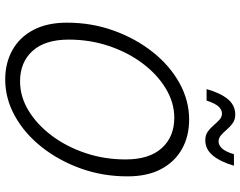

<svg xmlns="http://www.w3.org/2000/svg" viewBox="-113 -802 923 737"><g transform="rotate(90 348.5 -433.5)"><path d="M67 -229Q67 -324 97.5 -408.5Q128 -493 180 -558.5Q232 -624 299 -661Q366 -698 439 -698Q503 -698 552 -670.5Q601 -643 629 -590.5Q657 -538 657 -461Q657 -366 626.5 -281.5Q596 -197 544 -131.5Q492 -66 425 -29Q358 8 285 8Q222 8 172.5 -19.5Q123 -47 95 -100Q67 -153 67 -229ZM132 -236Q132 -145 175.5 -97Q219 -49 292 -49Q351 -49 404.5 -81.5Q458 -114 500.5 -170.5Q543 -227 567.5 -300Q592 -373 592 -454Q592 -545 548.5 -593Q505 -641 432 -641Q374 -641 320 -608.5Q266 -576 223.5 -519.5Q181 -463 156.5 -390Q132 -317 132 -236ZM322 -765Q337 -818 360.5 -846.5Q384 -875 420 -875Q439 -875 452.5 -865.5Q466 -856 477 -843Q488 -830 499 -820.5Q510 -811 523 -811Q537 -811 549.5 -824Q562 -837 572 -870H616Q601 -818 577 -789Q553 -760 518 -760Q499 -760 485.5 -769.5Q472 -779 461 -792Q450 -805 439.5 -814.5Q429 -824 416 -824Q401 -824 389 -811Q377 -798 366 -765Z"/></g></svg>

Font: Radio Canada Light
Style: Italic
Weight: 300
Italic angle: -12°
Designer: Charles Daoud, Etienne Aubert Bonn, Alexandre Saumier Demers, Jacques Le Bailly
Foundry: Radio-Canada
Version: Version 2.104; ttfautohint (v1.8.4.7-5d5b);gftools[0.9.28.de